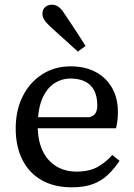

<svg xmlns="http://www.w3.org/2000/svg" viewBox="-20 -787 573 819"><path d="M286 12Q211 12 157.5 -18.5Q104 -49 75.5 -105.5Q47 -162 47 -239Q47 -317 77 -376.5Q107 -436 160 -470Q213 -504 281 -504Q342 -504 387 -480.5Q432 -457 457.5 -413Q483 -369 483 -308Q483 -289 480.5 -270.5Q478 -252 475 -240H100V-287H362Q383 -294 389 -307Q395 -320 395 -337Q395 -376 381.5 -401.5Q368 -427 342.5 -439.5Q317 -452 281 -452Q243 -452 211 -431Q179 -410 160 -365.5Q141 -321 141 -249Q141 -188 161.5 -144.5Q182 -101 219.5 -78Q257 -55 307 -55Q360 -55 395.5 -74.5Q431 -94 459 -126L490 -101Q468 -68 441 -42Q414 -16 377 -2Q340 12 286 12ZM345 -591 312 -567Q293 -585 273 -602.5Q253 -620 234 -637.5Q215 -655 195 -673Q176 -691 168.5 -703Q161 -715 161 -729Q161 -747 173 -757Q185 -767 201 -767Q217 -767 230 -757.5Q243 -748 256 -727Q272 -704 286.5 -681.5Q301 -659 316 -636.5Q331 -614 345 -591Z"/></svg>

Font: Source Serif 4
Style: Regular
Weight: 400
Designer: Frank Grießhammer
Foundry: Adobe Systems Incorporated
Version: Version 4.004;hotconv 1.0.116;makeotfexe 2.5.65601